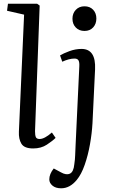

<svg xmlns="http://www.w3.org/2000/svg" viewBox="-20 -787 616 1036"><path d="M110 -708 18 -729 23 -767H180L194 -757L169 -79Q169 -57 173.5 -47Q178 -37 194 -37Q220 -37 260 -72L280 -43Q264 -27 233 -6.5Q202 14 159 14Q111 14 95.5 -11.5Q80 -37 82 -77ZM371 -686Q371 -715 389 -734Q407 -753 436 -753Q465 -753 482.5 -734.5Q500 -716 500 -687Q500 -658 482.5 -639Q465 -620 436 -620Q407 -620 389 -638.5Q371 -657 371 -686ZM479 -122Q476 -68 465.5 -8.5Q455 51 437 102.5Q419 154 394 184Q357 229 310 229Q280 229 263 214.5Q246 200 246 181Q246 152 270 122L309 143Q337 159 357 150Q377 141 381 99Q385 72 385.5 52Q386 32 388 -6L408 -430Q409 -453 403 -462Q397 -471 382 -471Q353 -471 316 -454L304 -488Q322 -499 354.5 -511Q387 -523 420 -523Q498 -523 493 -413Z"/></svg>

Font: Literata 36pt
Style: Italic
Weight: 400
Italic angle: -2°
Designer: Latin by Veronika Burian and Jose Scaglione. Greek by Irene Vlachou. Cyrillic by Vera Evstafieva
Foundry: TypeTogether
Version: Version 3.002